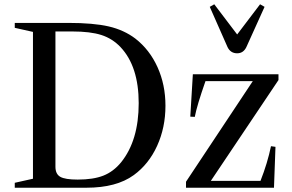

<svg xmlns="http://www.w3.org/2000/svg" viewBox="-20 -877 1363 897"><path d="M384 0H49V-23L134 -42V-728L49 -747V-770H298Q417 -770 488 -753.5Q559 -737 612 -697Q679 -645 716 -563Q753 -481 753 -383Q753 -281 714 -195.5Q675 -110 605 -59Q524 0 384 0ZM343 -38Q416 -38 463 -56.5Q510 -75 546 -119Q628 -221 628 -395Q628 -567 543 -657Q505 -697 453.5 -713.5Q402 -730 318 -730H239V-98Q239 -64 261.5 -51Q284 -38 343 -38ZM881 -530H1281V-503L965 -32H1197Q1230 -116 1246 -194L1267 -191L1260 0H849V-28L1161 -498H940Q900 -384 890 -331L869 -332ZM1088 -628Q1057 -628 1043 -657L960 -845L981 -857L1088 -716L1195 -857L1216 -845L1131 -657Q1117 -628 1088 -628Z"/></svg>

Font: Libre Caslon Text
Style: Regular
Weight: 400
Designer: Pablo Impallari, Rodrigo Fuenzalida
Foundry: Pablo Impallari, Rodrigo Fuenzalida
Version: Version 1.002